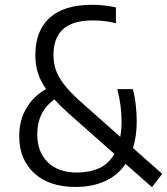

<svg xmlns="http://www.w3.org/2000/svg" viewBox="-20 -769 695 799"><path d="M294.5 9Q184.5 9 122.2 -48.5Q60 -106 60 -202Q60 -268.5 89.8 -318.8Q119.5 -369 171.5 -398.5Q147 -434 137 -467.8Q127 -501.5 127 -540Q127 -640.5 186.5 -694.8Q246 -749 364 -749Q390 -749 414.8 -746.2Q439.5 -743.5 462.5 -738V-672.5Q436 -679 412.5 -681.5Q389 -684 367 -684Q282.5 -684 242.5 -647.8Q202.5 -611.5 202.5 -541Q202.5 -508 211.8 -479.8Q221 -451.5 243.8 -421.2Q266.5 -391 307.5 -353L480.5 -199.5Q486 -229 486 -264Q486 -295 481.5 -330Q477 -365 468 -398H533Q541.5 -365 545.2 -330.2Q549 -295.5 549 -265Q549 -202.5 533.5 -153L655 -45.5L612.5 10L502.5 -87Q470 -39 416.8 -15Q363.5 9 294.5 9ZM135 -210.5Q135 -136.5 178.8 -93.8Q222.5 -51 301 -51Q353 -51 392.8 -69.2Q432.5 -87.5 456 -128.5L265 -297.5Q230.5 -328.5 206 -355.5Q135 -304 135 -210.5Z"/></svg>

Font: Encode Sans Condensed
Style: Regular
Weight: 400
Width: 3
Designer: Multiple Designers
Foundry: Impallari Type
Version: Version 3.000; ttfautohint (v1.8.3) -l 8 -r 50 -G 200 -x 14 